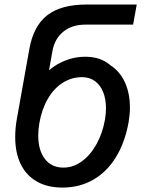

<svg xmlns="http://www.w3.org/2000/svg" viewBox="-20 -810 640 846"><path d="M47 -206Q47 -245.5 54 -284.5L109 -592.5Q127 -695 187.8 -742.5Q248.5 -790 361 -790H582.5L566.5 -701.5H356.5Q297 -701.5 258.8 -670.2Q220.5 -639 211 -584.5L196 -500.5Q227.5 -527.5 269 -543.8Q310.5 -560 355 -560Q390.5 -560 418 -550.5Q445.5 -541 468.5 -521Q509 -494.5 530.8 -446.2Q552.5 -398 552.5 -336Q552.5 -307.5 547 -273.5Q531 -183 491 -117.8Q451 -52.5 390.8 -18Q330.5 16.5 255 16.5Q189 16.5 142.2 -10.2Q95.5 -37 71.2 -87Q47 -137 47 -206ZM442.5 -282.5Q447 -309 447 -333Q447 -373.5 434.5 -404.5Q422 -435.5 398.2 -452.8Q374.5 -470 342 -470Q295 -470 256 -445Q217 -420 190.5 -374.2Q164 -328.5 153.5 -268Q148.5 -240 148.5 -213Q148.5 -148 177.8 -109.8Q207 -71.5 259.5 -71.5Q302.5 -71.5 340.2 -98.8Q378 -126 404.8 -174Q431.5 -222 442.5 -282.5Z"/></svg>

Font: JuliaMono MediumItalic
Style: Regular
Weight: 500
Italic angle: -9°
Monospace: yes
Designer: cormullion
Foundry: corm
Version: Version 0.049; ttfautohint (v1.8.4)